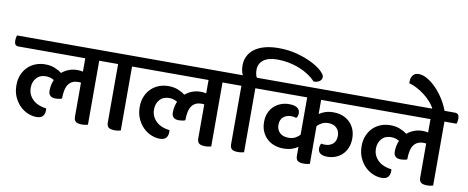

<svg xmlns="http://www.w3.org/2000/svg" viewBox="-104 -1221 3831 1572"><g transform="rotate(10 1811.0 -435.0)"><path d="M429 -170Q405 -161 376 -161Q317 -161 317 -216Q317 -265 336 -308Q323 -316 305.5 -321.5Q288 -327 269 -327Q218 -327 189.5 -294.5Q161 -262 161 -214Q161 -179 174.5 -153Q188 -127 209.5 -109Q231 -91 258.5 -81Q286 -71 315 -68Q316 -63 316 -58.5Q316 -54 316 -49Q316 -22 300.5 -3.5Q285 15 248 15Q213 15 176.5 0Q140 -15 110 -44.5Q80 -74 61 -116.5Q42 -159 42 -213Q42 -264 59 -303Q76 -342 104 -368.5Q132 -395 168.5 -408.5Q205 -422 244 -422Q290 -422 324 -408.5Q358 -395 384 -375Q410 -397 442.5 -409.5Q475 -422 514 -422Q536 -422 559 -417V-528H5Q-15 -528 -23 -539Q-31 -550 -31 -573Q-31 -582 -29 -594.5Q-27 -607 -24 -615H747Q783 -615 783 -571Q783 -562 781 -549Q779 -536 775 -528H675V4Q667 6 654.5 8.5Q642 11 626 11Q589 11 574 -1.5Q559 -14 559 -42V-325Q554 -326 548 -326.5Q542 -327 536 -327Q484 -327 456.5 -290.5Q429 -254 429 -170Z M948 -528V4Q939 6 927 8.5Q915 11 898 11Q861 11 846.5 -1.5Q832 -14 832 -42V-528H757Q737 -528 729 -539Q721 -550 721 -573Q721 -582 723 -594.5Q725 -607 728 -615H1020Q1056 -615 1056 -571Q1056 -562 1053.5 -549Q1051 -536 1048 -528Z M1454 -170Q1430 -161 1401 -161Q1342 -161 1342 -216Q1342 -265 1361 -308Q1348 -316 1330.5 -321.5Q1313 -327 1294 -327Q1243 -327 1214.5 -294.5Q1186 -262 1186 -214Q1186 -179 1199.5 -153Q1213 -127 1234.5 -109Q1256 -91 1283.5 -81Q1311 -71 1340 -68Q1341 -63 1341 -58.5Q1341 -54 1341 -49Q1341 -22 1325.5 -3.5Q1310 15 1273 15Q1238 15 1201.5 0Q1165 -15 1135 -44.5Q1105 -74 1086 -116.5Q1067 -159 1067 -213Q1067 -264 1084 -303Q1101 -342 1129 -368.5Q1157 -395 1193.5 -408.5Q1230 -422 1269 -422Q1315 -422 1349 -408.5Q1383 -395 1409 -375Q1435 -397 1467.5 -409.5Q1500 -422 1539 -422Q1561 -422 1584 -417V-528H1030Q1010 -528 1002 -539Q994 -550 994 -573Q994 -582 996 -594.5Q998 -607 1001 -615H1772Q1808 -615 1808 -571Q1808 -562 1806 -549Q1804 -536 1800 -528H1700V4Q1692 6 1679.5 8.5Q1667 11 1651 11Q1614 11 1599 -1.5Q1584 -14 1584 -42V-325Q1579 -326 1573 -326.5Q1567 -327 1561 -327Q1509 -327 1481.5 -290.5Q1454 -254 1454 -170Z M1973 -528V4Q1964 6 1952 8.5Q1940 11 1923 11Q1886 11 1871.5 -1.5Q1857 -14 1857 -42V-528H1782Q1762 -528 1754 -539Q1746 -550 1746 -573Q1746 -582 1748 -594.5Q1750 -607 1753 -615H1854Q1846 -629 1841.5 -650.5Q1837 -672 1837 -695Q1837 -736 1854 -771Q1871 -806 1904.5 -831.5Q1938 -857 1988.5 -871Q2039 -885 2105 -885Q2190 -885 2262.5 -865Q2335 -845 2388 -817.5Q2441 -790 2471 -761.5Q2501 -733 2501 -715Q2501 -692 2482 -678.5Q2463 -665 2434 -665Q2407 -693 2371.5 -716.5Q2336 -740 2294 -756.5Q2252 -773 2206 -782Q2160 -791 2112 -791Q2035 -791 1995.5 -760.5Q1956 -730 1956 -679Q1956 -661 1959.5 -644Q1963 -627 1970 -615H2045Q2081 -615 2081 -571Q2081 -562 2078.5 -549Q2076 -536 2073 -528Z M2520 -528V-410Q2542 -426 2571.5 -435.5Q2601 -445 2640 -445Q2680 -445 2714 -432Q2748 -419 2773 -395Q2798 -371 2812 -337Q2826 -303 2826 -260Q2826 -216 2811.5 -182Q2797 -148 2773 -125Q2749 -102 2717 -90Q2685 -78 2651 -78Q2572 -78 2572 -135Q2572 -147 2575 -157.5Q2578 -168 2583 -175Q2590 -173 2599 -172.5Q2608 -172 2616 -172Q2654 -172 2680 -194.5Q2706 -217 2706 -262Q2706 -302 2680.5 -326.5Q2655 -351 2610 -351Q2582 -351 2559 -339Q2536 -327 2520 -310V4Q2511 6 2499 8.5Q2487 11 2471 11Q2433 11 2418.5 -1.5Q2404 -14 2404 -42V-117Q2382 -101 2352 -91.5Q2322 -82 2281 -82Q2244 -82 2209.5 -94Q2175 -106 2149 -129.5Q2123 -153 2107 -188Q2091 -223 2091 -270Q2091 -313 2105.5 -346Q2120 -379 2144.5 -401.5Q2169 -424 2201 -436Q2233 -448 2268 -448Q2316 -448 2337.5 -431.5Q2359 -415 2359 -389Q2359 -364 2345 -347Q2335 -350 2326 -352Q2317 -354 2303 -354Q2263 -354 2237 -331.5Q2211 -309 2211 -266Q2211 -225 2237.5 -200.5Q2264 -176 2309 -176Q2344 -176 2367.5 -189Q2391 -202 2404 -219V-528H2052Q2016 -528 2016 -573Q2016 -582 2018 -594.5Q2020 -607 2024 -615H2854Q2890 -615 2890 -571Q2890 -562 2888 -549Q2886 -536 2882 -528Z M3299 -170Q3275 -161 3246 -161Q3187 -161 3187 -216Q3187 -265 3206 -308Q3193 -316 3175.5 -321.5Q3158 -327 3139 -327Q3088 -327 3059.5 -294.5Q3031 -262 3031 -214Q3031 -179 3044.5 -153Q3058 -127 3079.5 -109Q3101 -91 3128.5 -81Q3156 -71 3185 -68Q3186 -63 3186 -58.5Q3186 -54 3186 -49Q3186 -22 3170.5 -3.5Q3155 15 3118 15Q3083 15 3046.5 0Q3010 -15 2980 -44.5Q2950 -74 2931 -116.5Q2912 -159 2912 -213Q2912 -264 2929 -303Q2946 -342 2974 -368.5Q3002 -395 3038.5 -408.5Q3075 -422 3114 -422Q3160 -422 3194 -408.5Q3228 -395 3254 -375Q3280 -397 3312.5 -409.5Q3345 -422 3384 -422Q3406 -422 3429 -417V-528H2875Q2855 -528 2847 -539Q2839 -550 2839 -573Q2839 -582 2841 -594.5Q2843 -607 2846 -615H3617Q3653 -615 3653 -571Q3653 -562 3651 -549Q3649 -536 3645 -528H3545V4Q3537 6 3524.5 8.5Q3512 11 3496 11Q3459 11 3444 -1.5Q3429 -14 3429 -42V-325Q3424 -326 3418 -326.5Q3412 -327 3406 -327Q3354 -327 3326.5 -290.5Q3299 -254 3299 -170Z M3435 -602Q3420 -637 3393 -667.5Q3366 -698 3334.5 -722Q3303 -746 3269.5 -763Q3236 -780 3208 -787Q3207 -791 3207 -795Q3207 -799 3207 -804Q3207 -833 3223 -854Q3239 -875 3272 -875Q3306 -875 3345 -852Q3384 -829 3420.5 -791Q3457 -753 3487.5 -703.5Q3518 -654 3535 -602Z"/></g></svg>

Font: Baloo 2 SemiBold
Style: Regular
Weight: 600
Designer: Sarang Kulkarni and Ek Type
Foundry: Ek Type
Version: Version 1.640;hotconv 1.0.111;makeotfexe 2.5.65597; ttfautoh